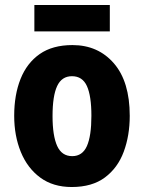

<svg xmlns="http://www.w3.org/2000/svg" viewBox="-20 -741 579 771"><path d="M501 -276Q501 -197 477 -132Q453 -67 401.5 -28.5Q350 10 268 10Q193 10 141.5 -28Q90 -66 63.5 -131Q37 -196 37 -276Q37 -360 62.5 -424Q88 -488 139.5 -524Q191 -560 271 -560Q374 -560 437.5 -486.5Q501 -413 501 -276ZM191 -275Q191 -196 209.5 -155Q228 -114 270 -114Q311 -114 329 -154.5Q347 -195 347 -276Q347 -356 329 -395.5Q311 -435 269 -435Q228 -435 209.5 -395.5Q191 -356 191 -275ZM421 -721V-615H118V-721Z"/></svg>

Font: Noto Sans Armenian Condensed ExtraBold
Style: Regular
Weight: 800
Width: 3
Designer: Monotype Design Team
Foundry: Monotype Imaging Inc.
Version: Version 2.008; ttfautohint (v1.8.4.7-5d5b)